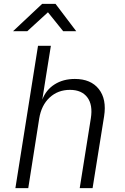

<svg xmlns="http://www.w3.org/2000/svg" viewBox="-20 -965 640 985"><path d="M59 0 175 -730H241L215 -568L197 -454Q216 -504 260 -532Q304 -560 364 -560Q446 -560 487 -508Q528 -456 514 -368L455 0H389L446 -358Q457 -427 428 -465.5Q399 -504 339 -504Q277 -504 234.5 -464.5Q192 -425 181 -356L125 0ZM47 -805 196 -945H265L371 -805H304L226 -902L120 -805Z"/></svg>

Font: JetBrains Mono NL ExtraLight
Style: Italic
Weight: 200
Italic angle: -9°
Monospace: yes
Designer: Philipp Nurullin, Konstantin Bulenkov
Foundry: JetBrains
Version: Version 2.305; ttfautohint (v1.8.4.7-5d5b)